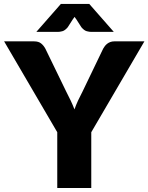

<svg xmlns="http://www.w3.org/2000/svg" viewBox="-34 -934 737 954"><path d="M0 0ZM419.5 -277V0H250.5V-277L-13.5 -728.5H135.5Q157.5 -728.5 170.2 -718.2Q183 -708 191.5 -692L294.5 -480Q307.5 -455 317.8 -433.2Q328 -411.5 336 -390.5Q343.5 -412 353.5 -433.8Q363.5 -455.5 376.5 -480L478.5 -692Q482 -698.5 487 -705Q492 -711.5 498.8 -716.8Q505.5 -722 514.2 -725.2Q523 -728.5 533.5 -728.5H683.5ZM531.5 -775.5H419.5Q410.5 -775.5 397.5 -778.8Q384.5 -782 370.5 -798.5L345.5 -837.5Q343 -841 340.8 -844Q338.5 -847 336.5 -850L327.5 -837.5L302.5 -798.5Q288.5 -782 275.5 -778.8Q262.5 -775.5 253.5 -775.5H146.5L268.5 -914.5H409.5Z"/></svg>

Font: Lato Black
Style: Regular
Weight: 900
Designer: Lukasz Dziedzic
Foundry: tyPoland Lukasz Dziedzic
Version: Version 2.007; 2014-02-27